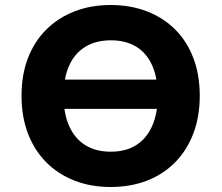

<svg xmlns="http://www.w3.org/2000/svg" viewBox="-20 -736 885 767"><path d="M168 -301V-418H684V-301ZM422 11Q343 11 277.5 -14.5Q212 -40 164.5 -88Q117 -136 91.5 -203Q66 -270 66 -353Q66 -437 91.5 -503.5Q117 -570 164.5 -617.5Q212 -665 277.5 -690.5Q343 -716 422 -716Q502 -716 567.5 -690.5Q633 -665 680 -618Q727 -571 752.5 -504Q778 -437 778 -354Q778 -270 752.5 -203Q727 -136 680 -88Q633 -40 567.5 -14.5Q502 11 422 11ZM422 -130Q482 -130 523.5 -156Q565 -182 587.5 -232Q610 -282 610 -353Q610 -425 588 -474.5Q566 -524 524 -549.5Q482 -575 423 -575Q364 -575 321.5 -549.5Q279 -524 256.5 -474.5Q234 -425 234 -353Q234 -282 256.5 -232Q279 -182 321 -156Q363 -130 422 -130Z"/></svg>

Font: Nunito Sans 7pt ExtraBold
Style: Regular
Weight: 800
Designer: Vernon Adams
Foundry: Vernon Adams
Version: Version 3.101;gftools[0.9.27]